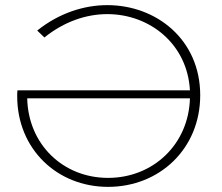

<svg xmlns="http://www.w3.org/2000/svg" viewBox="-20 -724 865 748"><path d="M720 -341C715 -161 576 -31 401 -31C226 -31 90 -161 86 -341ZM401 4C601 4 760 -144 760 -353C760 -569 590 -704 398 -704C307 -704 210 -673 125 -605L153 -578C230 -640 316 -669 398 -669C563 -669 710 -553 720 -372H48C47 -365 47 -357 47 -349C47 -144 202 4 401 4Z"/></svg>

Font: Montserrat-Alt1 ExtLt
Style: Regular
Weight: 200
Designer: Differentunic
Foundry: Differentunic
Version: Version 7.222